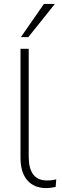

<svg xmlns="http://www.w3.org/2000/svg" viewBox="-20 -955 315 983"><path d="M217 8Q154 8 119.5 -32.5Q85 -73 85 -146V-705H127V-153Q127 -31 221 -31Q246 -31 268 -37L265 2Q238 8 217 8ZM87 -765 205 -935H261L125 -765Z"/></svg>

Font: Nunito Sans ExtraLight
Style: Regular
Weight: 200
Designer: Vernon Adams
Foundry: Vernon Adams
Version: Version 3.006; ttfautohint (v1.8.3)